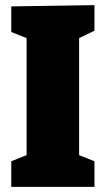

<svg xmlns="http://www.w3.org/2000/svg" viewBox="-20 -730 413 750"><path d="M349 -710V-610L289 -581V-124L349 -100V0H24V-100L84 -124V-581L24 -605V-705Z"/></svg>

Font: Bitter Pro Black
Style: Regular
Weight: 900
Designer: Sol Matas, and Bitter project Authors
Foundry: Sol Matas
Version: Version 1.010